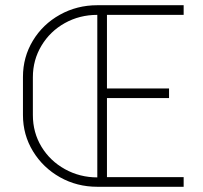

<svg xmlns="http://www.w3.org/2000/svg" viewBox="-20 -716 780 736"><path d="M684 -659H390V-377H628V-340H390V-37H684V0H353Q275 0 210 -36.5Q145 -73 106.5 -136Q68 -199 68 -275V-421Q68 -497 106 -560Q144 -623 209.5 -659.5Q275 -696 353 -696H684ZM106 -275Q106 -208 139 -153.5Q172 -99 229 -67.5Q286 -36 353 -36V-659Q285 -659 228.5 -627.5Q172 -596 139 -541Q106 -486 106 -420Z"/></svg>

Font: Major Mono Display
Style: Regular
Weight: 400
Designer: Emre Parlak
Foundry: Emre Parlak
Version: Version 2.000; ttfautohint (v1.8) -l 8 -r 50 -G 200 -x 14 -D